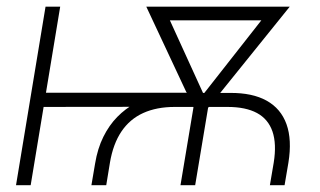

<svg xmlns="http://www.w3.org/2000/svg" viewBox="-20 -542 936 562"><path d="M247.6 0 258.3 -63Q265.6 -107.4 282.5 -141.4Q299.3 -175.3 323.2 -199.7Q347.2 -224.1 376 -239.7Q404.8 -255.4 436 -262.7Q467.3 -270 498.5 -270H653.3Q718.8 -270.5 760.5 -247.3Q802.2 -224.1 818.6 -178.5Q835 -132.8 824.2 -65.9L813 0H770L781.2 -65.9Q790 -120.6 777.6 -157Q765.1 -193.4 732.2 -211.2Q699.2 -229 646 -229H491.2Q438.5 -229 399.2 -211.2Q359.9 -193.4 335.4 -157Q311 -120.6 301.8 -65.9L291 0ZM26.9 0 113.3 -522.5H156.2L69.8 0ZM88.4 -229 95.2 -270.5H524.9L517.6 -229.5ZM508.3 0 552.7 -266.1H595.7L551.3 0ZM546.4 -227.5 408.2 -522.5H459L586.9 -242.2L572.8 -227.5ZM565.4 -227.5 557.1 -243.2 776.4 -522.5H828.1L590.3 -227.5ZM440.4 -482.4 446.8 -522.5H793L786.1 -482.4Z"/></svg>

Font: Inter 28pt ExtraLight
Style: Italic
Weight: 250
Italic angle: -9.3988°
Designer: Rasmus Andersson
Foundry: rsms
Version: Version 4.001;git-66647c0bb